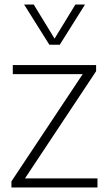

<svg xmlns="http://www.w3.org/2000/svg" viewBox="-20 -828 479 848"><path d="M30.5 0V-27L354.5 -514.5V-500.5H36.5V-540.5H404.5V-513.5L81 -26V-40H410.5V0ZM198 -630.5 86.5 -808H129L228 -646H214L313 -808H355.5L244 -630.5Z"/></svg>

Font: Encode Sans Condensed Thin ExtraLight
Style: Regular
Weight: 250
Version: Version 3.002